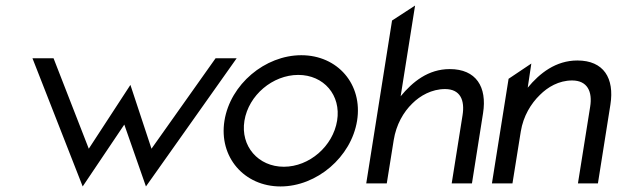

<svg xmlns="http://www.w3.org/2000/svg" viewBox="-20 -661 2223 692"><path d="M97 -451 278 11 428 -212 506 11 833 -451H757L526 -125L450 -355L300 -125L173 -451Z M789 -226C768 -95 860 11 991 11C1122 11 1246 -95 1267 -226C1288 -357 1197 -462 1066 -462C935 -462 810 -357 789 -226ZM861 -226C876 -318 963 -391 1055 -391C1147 -391 1210 -318 1195 -226C1180 -134 1095 -60 1003 -60C911 -60 846 -134 861 -226Z M1300 0H1374L1399 -156C1408 -212 1434 -257 1466 -288C1494 -316 1536 -340 1584 -340C1639 -340 1656 -300 1647 -245L1608 0H1681L1721 -253C1736 -348 1696 -412 1601 -412C1523 -412 1467 -366 1424 -314L1476 -641L1393 -587Z M1753 0H1827L1857 -187C1866 -243 1894 -288 1926 -319C1954 -347 1994 -371 2042 -371C2097 -371 2116 -331 2107 -276L2063 0H2135L2180 -284C2195 -379 2156 -443 2061 -443C1983 -443 1925 -397 1882 -345L1895 -432L1813 -377Z"/></svg>

Font: Charger Sport
Style: Obl
Weight: 400
Designer: Jasper
Foundry: Cannot Into Space Fonts
Version: Version 1.1